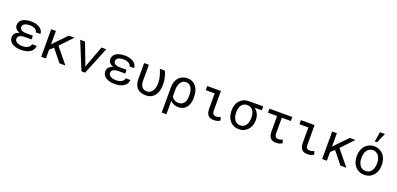

<svg xmlns="http://www.w3.org/2000/svg" viewBox="18 -2038 7165 3468"><g transform="rotate(20 3600.5 -304.5)"><path d="M301.8 -233.4Q231 -233.4 194.8 -213.6Q158.7 -193.8 158.7 -148.4Q158.7 -130.4 168.5 -114.7Q178.2 -99.1 197 -87.6Q215.8 -76.2 243.7 -69.6Q271.5 -63 307.6 -63Q339.8 -63 367.2 -70.3Q394.5 -77.6 414.3 -90.6Q434.1 -103.5 445.3 -120.4Q456.5 -137.2 456.5 -156.2H546.9Q546.4 -127.4 536.9 -103.8Q527.3 -80.1 510.5 -61.8Q493.7 -43.5 470.7 -30Q447.8 -16.6 421.4 -7.6Q395 1.5 366 5.6Q336.9 9.8 307.6 9.8Q254.9 9.8 210.9 -0.7Q167 -11.2 135 -31.5Q103 -51.8 85.4 -81.1Q67.9 -110.4 67.9 -148.4Q67.9 -194.8 95.5 -225.6Q123 -256.3 174.8 -271.5Q128.4 -288.6 102.8 -318.1Q77.1 -347.7 77.1 -384.3Q77.1 -422.4 93.3 -450.9Q109.4 -479.5 139.4 -498.8Q169.4 -518.1 212.2 -527.8Q254.9 -537.6 307.6 -537.6Q354 -537.6 395.8 -526.9Q437.5 -516.1 469 -495.8Q500.5 -475.6 519 -446.5Q537.6 -417.5 538.1 -380.9H447.8Q447.8 -398.9 436.3 -414.3Q424.8 -429.7 405.8 -440.7Q386.7 -451.7 361.3 -458Q335.9 -464.4 307.6 -464.4Q271 -464.4 244.6 -458Q218.3 -451.7 201.2 -440.7Q184.1 -429.7 176 -415Q168 -400.4 168 -383.8Q168 -365.7 175.3 -351.3Q182.6 -336.9 198.7 -326.7Q214.8 -316.4 240.2 -311Q265.6 -305.7 301.8 -305.7H420.4V-233.4Z M854.5 -232.9 781.2 -168V0H690.9V-528.3H781.2V-269L835 -327.6L1029.3 -528.3H1138.2L915.5 -294.4L1155.8 0H1041.5Z M1492.2 -129.9 1500.5 -97.2 1509.3 -129.9 1657.2 -528.3H1749.5L1534.2 0H1465.3L1248 -528.3H1340.8Z M2102.1 -233.4Q2031.2 -233.4 1995.1 -213.6Q1959 -193.8 1959 -148.4Q1959 -130.4 1968.8 -114.7Q1978.5 -99.1 1997.3 -87.6Q2016.1 -76.2 2043.9 -69.6Q2071.8 -63 2107.9 -63Q2140.1 -63 2167.5 -70.3Q2194.8 -77.6 2214.6 -90.6Q2234.4 -103.5 2245.6 -120.4Q2256.8 -137.2 2256.8 -156.2H2347.2Q2346.7 -127.4 2337.2 -103.8Q2327.6 -80.1 2310.8 -61.8Q2293.9 -43.5 2271 -30Q2248 -16.6 2221.7 -7.6Q2195.3 1.5 2166.3 5.6Q2137.2 9.8 2107.9 9.8Q2055.2 9.8 2011.2 -0.7Q1967.3 -11.2 1935.3 -31.5Q1903.3 -51.8 1885.7 -81.1Q1868.2 -110.4 1868.2 -148.4Q1868.2 -194.8 1895.8 -225.6Q1923.3 -256.3 1975.1 -271.5Q1928.7 -288.6 1903.1 -318.1Q1877.4 -347.7 1877.4 -384.3Q1877.4 -422.4 1893.6 -450.9Q1909.7 -479.5 1939.7 -498.8Q1969.7 -518.1 2012.5 -527.8Q2055.2 -537.6 2107.9 -537.6Q2154.3 -537.6 2196 -526.9Q2237.8 -516.1 2269.3 -495.8Q2300.8 -475.6 2319.3 -446.5Q2337.9 -417.5 2338.4 -380.9H2248Q2248 -398.9 2236.6 -414.3Q2225.1 -429.7 2206.1 -440.7Q2187 -451.7 2161.6 -458Q2136.2 -464.4 2107.9 -464.4Q2071.3 -464.4 2044.9 -458Q2018.6 -451.7 2001.5 -440.7Q1984.4 -429.7 1976.3 -415Q1968.3 -400.4 1968.3 -383.8Q1968.3 -365.7 1975.6 -351.3Q1982.9 -336.9 1999 -326.7Q2015.1 -316.4 2040.5 -311Q2065.9 -305.7 2102.1 -305.7H2220.7V-233.4Z M2567.9 -528.3V-226.1Q2567.9 -182.6 2577.1 -151.9Q2586.4 -121.1 2603.5 -101.3Q2620.6 -81.5 2644.8 -72.5Q2668.9 -63.5 2698.2 -63.5Q2735.8 -63.5 2762.7 -82.3Q2789.6 -101.1 2806.9 -131.1Q2824.2 -161.1 2832.5 -198.7Q2840.8 -236.3 2840.8 -274.4Q2839.4 -339.8 2822.5 -403.6Q2805.7 -467.3 2780.3 -528.3H2875.5Q2886.7 -504.9 2896.7 -477.3Q2906.7 -449.7 2914.6 -418Q2922.4 -386.2 2926.8 -350.3Q2931.2 -314.5 2931.2 -274.4Q2931.2 -218.8 2918.5 -167.2Q2905.8 -115.7 2878.4 -76.4Q2851.1 -37.1 2807.6 -13.7Q2764.2 9.8 2702.6 9.8Q2648.9 9.8 2607.2 -4.4Q2565.4 -18.6 2536.6 -47.6Q2507.8 -76.7 2492.7 -121.3Q2477.5 -166 2477.5 -227.1V-528.3Z M3534.7 -244.1Q3534.7 -189.5 3521.5 -142.8Q3508.3 -96.2 3482.7 -62.3Q3457 -28.3 3419.2 -9.3Q3381.3 9.8 3331.5 9.8Q3279.8 9.8 3240 -6.8Q3200.2 -23.4 3171.4 -54.7V203.1H3081.1V-281.7V-282.2Q3081.1 -344.2 3098.9 -392.1Q3116.7 -439.9 3147.7 -472.4Q3178.7 -504.9 3220 -521.5Q3261.2 -538.1 3308.1 -538.1Q3365.2 -538.1 3408 -516.6Q3450.7 -495.1 3478.8 -457.3Q3506.8 -419.4 3520.8 -367.7Q3534.7 -315.9 3534.7 -254.4ZM3444.3 -254.4Q3444.3 -295.9 3437 -334Q3429.7 -372.1 3413.6 -400.9Q3397.5 -429.7 3371.6 -446.8Q3345.7 -463.9 3308.1 -463.9Q3284.2 -463.9 3264.6 -456.1Q3245.1 -448.2 3230 -434.6Q3214.8 -420.9 3203.9 -402.8Q3192.9 -384.8 3185.8 -364.5Q3178.7 -344.2 3175 -323Q3171.4 -301.8 3171.4 -281.7V-138.7Q3180.7 -122.6 3193.4 -108.6Q3206.1 -94.7 3222.4 -84.7Q3238.8 -74.7 3259.3 -69.1Q3279.8 -63.5 3304.7 -63.5Q3341.8 -63.5 3368.4 -77.9Q3395 -92.3 3411.9 -117.2Q3428.7 -142.1 3436.5 -174.8Q3444.3 -207.5 3444.3 -244.1Z M3690.4 -528.3H3952.6L3953.1 -157.2Q3953.1 -125.5 3959.7 -107.2Q3966.3 -88.9 3977.8 -79.8Q3989.3 -70.8 4003.9 -68.4Q4018.6 -65.9 4034.7 -65.9Q4056.6 -65.9 4075.7 -72.8Q4094.7 -79.6 4108.9 -87.9L4128.9 -24.4Q4098.6 -2.9 4070.3 3.4Q4042 9.8 4011.7 9.8Q3976.6 9.8 3949 1.5Q3921.4 -6.8 3902.1 -26.9Q3882.8 -46.9 3872.6 -79.8Q3862.3 -112.8 3862.3 -162.1V-449.7H3690.4Z M4766.1 -453.6H4627.9Q4675.3 -418.5 4700.4 -366.9Q4725.6 -315.4 4725.6 -251V-239.7Q4725.6 -191.4 4709.7 -146.5Q4693.8 -101.6 4663.8 -66.9Q4633.8 -32.2 4589.8 -11.2Q4545.9 9.8 4490.2 9.8Q4434.1 9.8 4390.1 -10.7Q4346.2 -31.2 4315.9 -67.4Q4285.6 -103.5 4269.8 -152.3Q4253.9 -201.2 4253.9 -258.3V-269Q4253.9 -323.7 4269.8 -371.3Q4285.6 -418.9 4315.9 -453.6Q4346.2 -488.3 4389.9 -508.3Q4433.6 -528.3 4489.3 -528.3H4766.1ZM4344.2 -258.3Q4344.2 -219.2 4353 -183.8Q4361.8 -148.4 4379.6 -121.6Q4397.5 -94.7 4425 -79.1Q4452.6 -63.5 4490.2 -63.5Q4527.3 -63.5 4554.7 -79.1Q4582 -94.7 4600.1 -121.6Q4618.2 -148.4 4626.7 -183.8Q4635.3 -219.2 4635.3 -258.3V-269Q4635.3 -306.2 4626.5 -339.6Q4617.7 -373 4599.9 -398.4Q4582 -423.8 4554.4 -438.7Q4526.9 -453.6 4489.3 -453.6Q4452.1 -453.6 4424.8 -438.7Q4397.5 -423.8 4379.6 -398.4Q4361.8 -373 4353 -339.6Q4344.2 -306.2 4344.2 -269Z M5325.2 -451.2H5151.9L5151.4 -158.2Q5151.4 -127 5158 -108.6Q5164.6 -90.3 5175.3 -81.1Q5186 -71.8 5200.2 -69.1Q5214.4 -66.4 5230.5 -66.4Q5252 -66.4 5270.8 -73Q5289.6 -79.6 5302.7 -87.9L5322.8 -23.9Q5308.1 -13.2 5293.7 -6.6Q5279.3 0 5265.1 3.7Q5251 7.3 5236.6 8.8Q5222.2 10.3 5207.5 10.3Q5172.4 10.3 5145.3 1.5Q5118.2 -7.3 5099.4 -27.6Q5080.6 -47.9 5070.8 -80.8Q5061 -113.8 5061 -163.1V-451.2H4885.3V-528.3H5325.2Z M5490.7 -528.3H5752.9L5753.4 -157.2Q5753.4 -125.5 5760 -107.2Q5766.6 -88.9 5778.1 -79.8Q5789.6 -70.8 5804.2 -68.4Q5818.8 -65.9 5835 -65.9Q5856.9 -65.9 5876 -72.8Q5895 -79.6 5909.2 -87.9L5929.2 -24.4Q5898.9 -2.9 5870.6 3.4Q5842.3 9.8 5812 9.8Q5776.9 9.8 5749.3 1.5Q5721.7 -6.8 5702.4 -26.9Q5683.1 -46.9 5672.9 -79.8Q5662.6 -112.8 5662.6 -162.1V-449.7H5490.7Z M6255.4 -232.9 6182.1 -168V0H6091.8V-528.3H6182.1V-269L6235.8 -327.6L6430.2 -528.3H6539.1L6316.4 -294.4L6556.6 0H6442.4Z M6660.6 -269Q6660.6 -326.2 6677.2 -375.2Q6693.8 -424.3 6724.9 -460.4Q6755.9 -496.6 6800.3 -517.3Q6844.7 -538.1 6900.4 -538.1Q6956.5 -538.1 7001.2 -517.3Q7045.9 -496.6 7076.9 -460.4Q7107.9 -424.3 7124.5 -375.2Q7141.1 -326.2 7141.1 -269V-258.3Q7141.1 -201.2 7124.5 -152.3Q7107.9 -103.5 7076.9 -67.4Q7045.9 -31.2 7001.5 -10.7Q6957 9.8 6901.4 9.8Q6845.2 9.8 6800.5 -10.7Q6755.9 -31.2 6724.9 -67.4Q6693.8 -103.5 6677.2 -152.3Q6660.6 -201.2 6660.6 -258.3ZM6751 -258.3Q6751 -219.2 6760.3 -183.8Q6769.5 -148.4 6788.3 -121.6Q6807.1 -94.7 6835.4 -79.1Q6863.8 -63.5 6901.4 -63.5Q6938.5 -63.5 6966.6 -79.1Q6994.6 -94.7 7013.4 -121.6Q7032.2 -148.4 7041.5 -183.8Q7050.8 -219.2 7050.8 -258.3V-269Q7050.8 -307.6 7041.3 -343Q7031.7 -378.4 7012.9 -405.3Q6994.1 -432.1 6966.1 -448Q6938 -463.9 6900.4 -463.9Q6862.8 -463.9 6835 -448Q6807.1 -432.1 6788.3 -405.3Q6769.5 -378.4 6760.3 -343Q6751 -307.6 6751 -269ZM6907.2 -811.5H7002.4L6919.4 -622.6H6875.5Z"/></g></svg>

Font: Roboto Mono
Style: Regular
Weight: 400
Designer: Google
Version: Version 2.000985; 2015; ttfautohint (v1.3)